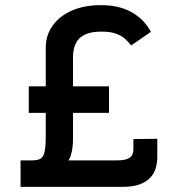

<svg xmlns="http://www.w3.org/2000/svg" viewBox="-20 -727 680 747"><path d="M404 -391V-288H92V-391ZM158 -542Q158 -590 185 -627.5Q212 -665 260 -686Q308 -707 373 -707Q444 -707 493 -679Q542 -651 567 -603L490 -550Q480 -564 466.5 -576Q453 -588 431.5 -596Q410 -604 374 -604Q335 -604 310.5 -592.5Q286 -581 275 -558.5Q264 -536 264 -504V-207V-185Q264 -170 262 -153Q260 -136 255 -120.5Q250 -105 238 -95L223 -103H435Q469 -103 484 -113Q499 -123 499 -146V-186L592 -187V-118Q592 -93 585.5 -71.5Q579 -50 563 -34Q547 -18 521.5 -9Q496 0 457 0H60V-103H105Q126 -103 137.5 -109.5Q149 -116 153.5 -136.5Q158 -157 158 -199Z"/></svg>

Font: Josefin Sans Thin Medium
Style: Regular
Weight: 500
Version: Version 2.000